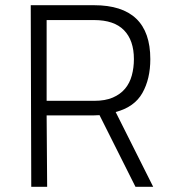

<svg xmlns="http://www.w3.org/2000/svg" viewBox="-20 -717 665 737"><path d="M338 -274H159L161 0H100L98 -697H341Q557 -697 557 -490Q557 -414 526.5 -360Q496 -306 424 -287L568 0H500L362 -275ZM494 -490Q494 -562 456 -601Q418 -640 341 -640H159V-330H342Q384 -330 413 -342.5Q442 -355 460 -376.5Q478 -398 486 -427.5Q494 -457 494 -490Z"/></svg>

Font: Panefresco 250wt
Style: Regular
Weight: 300
Version: Version 1.000